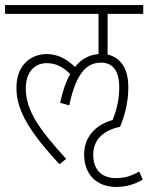

<svg xmlns="http://www.w3.org/2000/svg" viewBox="-20 -642 587 760"><path d="M313 -31C313 51 365 98 440 98C477 98 511 89 545 69L531 37C497 56 472 63 439 63C393 63 349 40 349 -30C349 -88 388 -126 455 -140C470 -175 488 -229 488 -297C488 -377 452 -416 406 -426V-587H547V-622H0V-587H370V-428C334 -425 302 -409 277 -377C244 -408 210 -428 164 -428C109 -428 45 -391 45 -294C45 -196 109 -108 215 8L242 -13C137 -128 82 -204 82 -292C82 -349 110 -392 166 -392C201 -392 229 -377 258 -349C241 -319 228 -282 218 -235L254 -225C283 -361 328 -394 380 -394C424 -394 452 -365 452 -296C452 -245 440 -202 426 -167C354 -147 313 -96 313 -31Z"/></svg>

Font: Noto Sans Condensed ExtraLight
Style: Regular
Weight: 200
Width: 3
Designer: Monotype Design Team
Foundry: Monotype Imaging Inc.
Version: Version 2.013